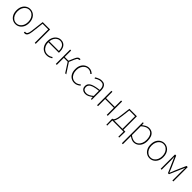

<svg xmlns="http://www.w3.org/2000/svg" viewBox="601 -2640 4983 4983"><g transform="rotate(45 3092.0 -148.5)"><path d="M293 13Q230 13 176.5 -19.5Q123 -52 91 -113.5Q59 -175 59 -262Q59 -351 91 -413Q123 -475 176.5 -507.5Q230 -540 293 -540Q340 -540 382.5 -521.5Q425 -503 457.5 -467.5Q490 -432 508.5 -380Q527 -328 527 -262Q527 -175 494.5 -113.5Q462 -52 409 -19.5Q356 13 293 13ZM293 -20Q349 -20 393.5 -50.5Q438 -81 464 -135.5Q490 -190 490 -262Q490 -335 464 -390Q438 -445 393.5 -476Q349 -507 293 -507Q237 -507 192.5 -476Q148 -445 122.5 -390Q97 -335 97 -262Q97 -190 122.5 -135.5Q148 -81 192.5 -50.5Q237 -20 293 -20Z M637 13Q625 13 617 11.5Q609 10 601 7L610 -28Q615 -27 620 -25.5Q625 -24 632 -24Q665 -24 685.5 -58Q706 -92 714 -162Q725 -254 736 -345Q747 -436 758 -527H1029V0H993V-494H786Q776 -409 766.5 -325.5Q757 -242 746 -156Q736 -69 708.5 -28Q681 13 637 13Z M1434 13Q1368 13 1313 -20Q1258 -53 1225.5 -114.5Q1193 -176 1193 -262Q1193 -327 1211.5 -378Q1230 -429 1262.5 -465.5Q1295 -502 1335.5 -521Q1376 -540 1420 -540Q1481 -540 1525.5 -512Q1570 -484 1594.5 -429.5Q1619 -375 1619 -297Q1619 -289 1619 -280.5Q1619 -272 1617 -261H1231Q1231 -192 1256.5 -137.5Q1282 -83 1328 -51.5Q1374 -20 1436 -20Q1481 -20 1516 -33Q1551 -46 1581 -68L1597 -37Q1567 -19 1530 -3Q1493 13 1434 13ZM1231 -294H1584Q1584 -401 1539 -454Q1494 -507 1420 -507Q1373 -507 1332 -481.5Q1291 -456 1264 -408.5Q1237 -361 1231 -294Z M1766 0V-527H1802V-291H1940L1998 -426Q2019 -476 2037 -500Q2055 -524 2073.5 -532Q2092 -540 2113 -540Q2120 -540 2126.5 -539Q2133 -538 2136 -536L2127 -500Q2123 -502 2120 -502Q2117 -502 2111 -502Q2097 -502 2084 -496.5Q2071 -491 2057.5 -472.5Q2044 -454 2028 -415L1969 -277L2149 0H2110L1943 -259H1802V0Z M2453 13Q2386 13 2332.5 -19.5Q2279 -52 2248 -113.5Q2217 -175 2217 -262Q2217 -351 2250 -413Q2283 -475 2337 -507.5Q2391 -540 2454 -540Q2508 -540 2545 -519.5Q2582 -499 2608 -474L2585 -448Q2559 -473 2527 -490Q2495 -507 2454 -507Q2398 -507 2353 -476Q2308 -445 2281.5 -390Q2255 -335 2255 -262Q2255 -190 2280 -135.5Q2305 -81 2349.5 -50.5Q2394 -20 2454 -20Q2498 -20 2535 -38.5Q2572 -57 2600 -83L2621 -57Q2588 -28 2546 -7.5Q2504 13 2453 13Z M2857 13Q2816 13 2781.5 -2Q2747 -17 2726 -48.5Q2705 -80 2705 -130Q2705 -218 2788 -263.5Q2871 -309 3049 -329Q3051 -372 3041.5 -412.5Q3032 -453 3004 -480Q2976 -507 2921 -507Q2865 -507 2820 -485Q2775 -463 2749 -443L2731 -472Q2748 -484 2776.5 -500Q2805 -516 2842.5 -528Q2880 -540 2923 -540Q2985 -540 3020.5 -512.5Q3056 -485 3070.5 -440Q3085 -395 3085 -341V0H3055L3050 -70H3047Q3007 -37 2958.5 -12Q2910 13 2857 13ZM2860 -20Q2907 -20 2952 -42.5Q2997 -65 3049 -109V-298Q2935 -286 2867.5 -263.5Q2800 -241 2771 -208.5Q2742 -176 2742 -131Q2742 -70 2777 -45Q2812 -20 2860 -20Z M3280 0V-527H3316V-294H3636V-527H3672V0H3636V-261H3316V0Z M3841 0V189H3810L3806 -13V-33H4286V-13L4281 189H4250V0ZM4180 -12V-494H3968L3942 -272Q3933 -194 3921.5 -145.5Q3910 -97 3897.5 -70Q3885 -43 3873 -30.5Q3861 -18 3852 -11L3825 -33Q3842 -42 3856.5 -62.5Q3871 -83 3884.5 -132Q3898 -181 3909 -274L3940 -527H4215V-12Z M4434 243V-527H4464L4470 -459H4472Q4511 -490 4557.5 -515Q4604 -540 4653 -540Q4725 -540 4772 -506.5Q4819 -473 4842 -413Q4865 -353 4865 -271Q4865 -182 4832.5 -118Q4800 -54 4747 -20.5Q4694 13 4631 13Q4594 13 4553 -4.5Q4512 -22 4470 -53V46V243ZM4634 -20Q4690 -20 4733.5 -52Q4777 -84 4802 -141Q4827 -198 4827 -271Q4827 -338 4809.5 -391.5Q4792 -445 4753.5 -476Q4715 -507 4650 -507Q4610 -507 4565 -483.5Q4520 -460 4470 -416V-91Q4517 -52 4560 -36Q4603 -20 4634 -20Z M5217 13Q5154 13 5100.5 -19.5Q5047 -52 5015 -113.5Q4983 -175 4983 -262Q4983 -351 5015 -413Q5047 -475 5100.5 -507.5Q5154 -540 5217 -540Q5264 -540 5306.5 -521.5Q5349 -503 5381.5 -467.5Q5414 -432 5432.5 -380Q5451 -328 5451 -262Q5451 -175 5418.5 -113.5Q5386 -52 5333 -19.5Q5280 13 5217 13ZM5217 -20Q5273 -20 5317.5 -50.5Q5362 -81 5388 -135.5Q5414 -190 5414 -262Q5414 -335 5388 -390Q5362 -445 5317.5 -476Q5273 -507 5217 -507Q5161 -507 5116.5 -476Q5072 -445 5046.5 -390Q5021 -335 5021 -262Q5021 -190 5046.5 -135.5Q5072 -81 5116.5 -50.5Q5161 -20 5217 -20Z M5615 0V-527H5657L5790 -227Q5804 -193 5818 -159Q5832 -125 5845 -90H5850Q5865 -125 5880 -159Q5895 -193 5906 -227L6037 -527H6080V0H6045V-318Q6045 -338 6045.5 -362Q6046 -386 6047 -412Q6048 -438 6049 -463H6045Q6033 -435 6021.5 -409Q6010 -383 5998 -357L5867 -53H5829L5696 -357Q5684 -383 5672.5 -409Q5661 -435 5650 -463H5645Q5646 -438 5647 -412Q5648 -386 5649 -362Q5650 -338 5650 -318V0Z"/></g></svg>

Font: Noto Sans TC
Style: Regular
Weight: 100
Designer: Ryoko NISHIZUKA 西塚涼子 (kana, bopomofo & ideographs); Paul D. Hunt (Latin, Greek & Cyrillic); Sandoll Communications 산돌커뮤니
Foundry: Adobe
Version: Version 2.004;hotconv 1.0.118;makeotfexe 2.5.65603